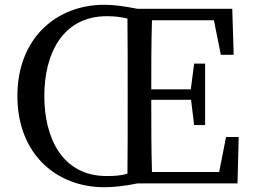

<svg xmlns="http://www.w3.org/2000/svg" viewBox="-20 -770 1063 806"><path d="M516 -339C516 -238 516 -139 515 -41C488 -33 462 -31 428 -31C241 -31 166 -191 166 -367C166 -542 241 -702 429 -702C461 -702 487 -699 515 -692C516 -593 516 -493 516 -393ZM929 -195 900 -48H618C615 -145 615 -243 615 -351H782L795 -245H841V-503H795L781 -395H615C615 -494 615 -590 618 -685H878L907 -540H961L955 -733H557C503 -744 456 -750 418 -750C217 -750 53 -610 53 -367C53 -124 216 16 418 16C456 16 503 11 557 0H977L982 -195Z"/></svg>

Font: Noto Serif SC Medium
Style: Regular
Weight: 500
Designer: Ryoko NISHIZUKA 西塚涼子 (kana & ideographs); Frank Grießhammer (Latin, Greek & Cyrillic); Wenlong ZHANG 张文龙 (bopomofo); San
Foundry: Adobe Systems Incorporated
Version: Version 1.001;PS 1.001;hotconv 16.6.54;makeotf.lib2.5.65590